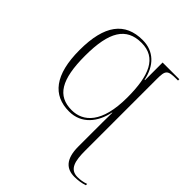

<svg xmlns="http://www.w3.org/2000/svg" viewBox="-218 -673 1040 1040"><g transform="rotate(45 302.5 -153.0)"><path d="M529 240C556 240 582 236 605 228V218C583 226 562 229 542 229C481 229 470 175 470 98V-451C470 -518 478 -526 548 -526H557V-536H429V-401H426C408 -490 353 -546 267 -546C132 -546 63 -457 63 -266C63 -76 134 10 258 10C353 10 409 -62 427 -151H429C428 -122 428 -43 428 16V109C428 206 469 240 529 240ZM263 -5C154 -5 106 -82 106 -265C106 -450 157 -531 273 -531C388 -531 428 -435 428 -267C428 -70 350 -5 263 -5Z"/></g></svg>

Font: Noto Serif Display ExtraLight
Style: Regular
Weight: 200
Designer: Monotype Design Team
Foundry: Monotype Imaging Inc.
Version: Version 2.009